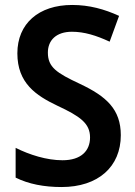

<svg xmlns="http://www.w3.org/2000/svg" viewBox="-20 -744 546 774"><path d="M467 -199C467 -304 408 -356 302 -406C208 -450 173 -473 173 -532C173 -582 207 -616 270 -616C320 -616 368 -601 422 -576L460 -680C401 -707 340 -724 271 -724C136 -724 50 -649 50 -529C50 -409 125 -359 211 -318C303 -275 343 -247 343 -190C343 -136 307 -98 232 -98C168 -98 99 -120 43 -148V-28C95 -2 158 10 228 10C376 10 467 -72 467 -199Z"/></svg>

Font: Noto Sans Arabic SemCond SemBd
Style: Regular
Weight: 600
Width: 4
Designer: Monotype Design Team, Nadine Chahine, Nizar Qandah and Khaled Hosny
Foundry: Monotype Imaging Inc.
Version: Version 2.012